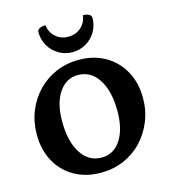

<svg xmlns="http://www.w3.org/2000/svg" viewBox="-130 -1001 980 1115"><g transform="rotate(-15 360.0 -443.5)"><path d="M339 12Q248 12 179.5 -27.5Q111 -67 73 -137Q35 -207 35 -298Q35 -374 61.5 -439Q88 -504 135 -552.5Q182 -601 245 -628Q308 -655 382 -655Q472 -655 540.5 -615.5Q609 -576 647.5 -506Q686 -436 686 -346Q686 -270 659.5 -205Q633 -140 586.5 -91Q540 -42 476.5 -15Q413 12 339 12ZM366 -72Q438 -72 480.5 -136.5Q523 -201 523 -310Q523 -430 477.5 -500.5Q432 -571 354 -571Q284 -571 240.5 -507.5Q197 -444 197 -333Q197 -213 242.5 -142.5Q288 -72 366 -72ZM360 -707Q316 -707 279 -728.5Q242 -750 220 -787.5Q198 -825 198 -870Q198 -884 212 -891.5Q226 -899 248 -899Q253 -856 284 -828Q315 -800 360 -800Q406 -800 437 -828Q468 -856 473 -899Q495 -899 509 -891.5Q523 -884 523 -870Q523 -825 501 -787.5Q479 -750 442 -728.5Q405 -707 360 -707Z"/></g></svg>

Font: Petrona ExtraBold
Style: Regular
Weight: 800
Designer: Ringo R. Seeber
Foundry: Ringo R. Seeber
Version: Version 2.001; ttfautohint (v1.8.3)